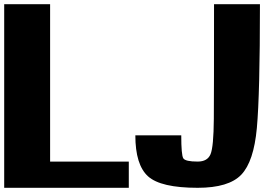

<svg xmlns="http://www.w3.org/2000/svg" viewBox="-20 -895 1290 915"><path d="M625 -250H843.8Q843.8 -156.2 853.5 -140.6Q863.3 -125 921.9 -125Q968.8 -125 983.4 -160.2Q998 -195.3 999 -328.1Q1000 -460.9 1000 -875H1218.8Q1218.8 -445.3 1204.1 -285.2Q1189.5 -125 1129.9 -62.5Q1070.3 0 921.9 0Q746.1 0 685.5 -54.7Q625 -109.4 625 -250ZM218.8 -875V-125H593.8V0H0V-875Z"/></svg>

Font: CraftyPE
Style: Regular
Weight: 400
Designer: Erek Butcher
Foundry: Haunted Coop
Version: Version 0.018;April 4, 2024;FontCreator 15.0.0.2962 64-bit